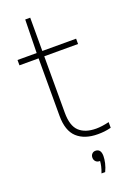

<svg xmlns="http://www.w3.org/2000/svg" viewBox="-179 -800 731 1084"><g transform="rotate(-20 186.0 -258.0)"><path d="M289.5 9Q210 9 165.2 -32Q120.5 -73 120.5 -163V-508H5.5V-540H120.5L124.5 -740H154.5V-540H357.5V-508H154.5V-169Q154.5 -90 190 -57Q225.5 -24 291.5 -24Q325 -24 369 -34.5V-0.5Q346.5 5 328.2 7Q310 9 289.5 9ZM232 224Q240 203 243.8 186.2Q247.5 169.5 248.5 155H245Q231.5 155 222.8 146Q214 137 214 123Q214 109.5 222.2 100.8Q230.5 92 243 92Q276 92 276 135Q276 153 270.8 176.8Q265.5 200.5 254 224Z"/></g></svg>

Font: Encode Sans SmExp Th
Style: Regular
Weight: 100
Width: 6
Designer: Multiple Designers
Foundry: Impallari Type
Version: Version 3.002; ttfautohint (v1.8.3) -l 8 -r 50 -G 200 -x 14 